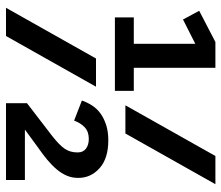

<svg xmlns="http://www.w3.org/2000/svg" viewBox="-69 -669 738 640"><g transform="rotate(90 300.0 -349.0)"><path d="M38 -426H126V-631L45 -590L16 -644L120 -698H206V-426H283V-363H38ZM500 -698H594L425 -398H331ZM175 -300H269L100 0H6ZM324 -70 432 -153Q464 -178 476 -196Q488 -214 488 -237V-240Q488 -257 475.5 -266.5Q463 -276 443 -276Q419 -276 404.5 -262.5Q390 -249 382 -227L315 -253Q321 -270 331 -286Q341 -302 357 -314Q373 -326 395.5 -333.5Q418 -341 448 -341Q508 -341 540.5 -312Q573 -283 573 -241Q573 -220 565.5 -202.5Q558 -185 544.5 -169Q531 -153 512.5 -137.5Q494 -122 472 -107L412 -63H580V0H324Z"/></g></svg>

Font: IBM Plex Mono SemiBold
Style: Regular
Weight: 600
Monospace: yes
Designer: Mike Abbink, Paul van der Laan, Pieter van Rosmalen
Foundry: Bold Monday
Version: Version 2.3